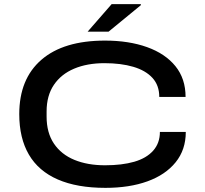

<svg xmlns="http://www.w3.org/2000/svg" viewBox="-20 -895 988 927"><path d="M489 12Q352 12 259 -28.5Q166 -69 119.5 -148.5Q73 -228 73 -344Q73 -514 180 -606.5Q287 -699 487 -699Q602 -699 690 -667.5Q778 -636 827 -575.5Q876 -515 876 -427H749Q749 -483 716 -519Q683 -555 623.5 -572.5Q564 -590 484 -590Q401 -590 338 -563.5Q275 -537 240 -485Q205 -433 205 -357V-332Q205 -254 240.5 -201.5Q276 -149 339.5 -123Q403 -97 487 -97Q569 -97 628 -114Q687 -131 719.5 -167.5Q752 -204 752 -258H877Q877 -172 828 -111.5Q779 -51 692 -19.5Q605 12 489 12ZM403 -742 519 -875H660V-870L504 -742Z"/></svg>

Font: Archivo Expanded Medium
Style: Regular
Weight: 500
Width: 7
Designer: Hector Gatti
Foundry: Omnibus-Type
Version: Version 2.001